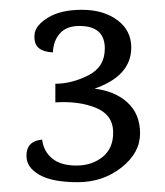

<svg xmlns="http://www.w3.org/2000/svg" viewBox="-20 -640 336 392"><path d="M93 -469Q126 -469 160 -486Q194 -503 194 -541Q194 -587 142 -587Q116 -587 102.5 -572Q89 -557 88 -533Q68 -534 58.5 -542.5Q49 -551 50.5 -569.5Q52 -588 78 -604Q104 -620 147.5 -620Q191 -620 219.5 -599Q248 -578 248 -543Q248 -485 173 -459Q215 -454 240.5 -430.5Q266 -407 266 -367.5Q266 -328 228 -298Q190 -268 138.5 -268Q87 -268 60.5 -283Q34 -298 34 -322Q34 -352 66 -355Q69 -331 86.5 -316.5Q104 -302 136 -302Q168 -302 190 -320Q212 -338 211 -372Q210 -406 175.5 -420Q141 -434 93 -431Z"/></svg>

Font: Karma Light
Style: Regular
Weight: 300
Designer: Joana Correia
Foundry: Indian Type Foundry
Version: Version 1.202;PS 1.0;hotconv 1.0.78;makeotf.lib2.5.61930; tt